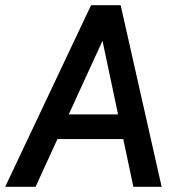

<svg xmlns="http://www.w3.org/2000/svg" viewBox="-44 -720 681 740"><path d="M-24 0 307 -700H414L93 0ZM141 -184 152 -279H474L462 -184ZM470 0 322 -700H421L579 0Z"/></svg>

Font: Inclusive Sans Medium
Style: Italic
Weight: 500
Italic angle: -7°
Designer: Olivia King
Foundry: Olivia King
Version: Version 2.004